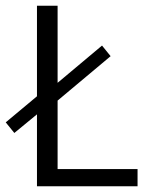

<svg xmlns="http://www.w3.org/2000/svg" viewBox="-49 -650 515 670"><path d="M307 -491 337 -454 152 -299V-60H431V0H80V-251L1 -186L-29 -223L80 -314V-630H152V-361Z"/></svg>

Font: Mukta Vaani Light
Style: Regular
Weight: 300
Designer: Noopur Datye, Girish Dalvi, Yashodeep Gholap, Pallavi Karambelkar
Foundry: Ek Type
Version: Version 2.538;PS 1.000;hotconv 16.6.51;makeotf.lib2.5.65220;